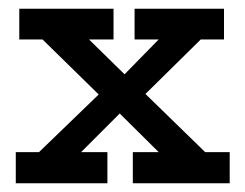

<svg xmlns="http://www.w3.org/2000/svg" viewBox="-20 -418 558 438"><path d="M283 0V-71H342L236 -176H270L165 -71H225V0H16V-71H69L215 -212L223 -185L77 -328H24V-398H239V-328H183L281 -232L245 -229L342 -328H287V-398H491V-328H438L301 -193L294 -221L448 -71H504V0Z"/></svg>

Font: Rokkitt Medium
Style: Regular
Weight: 500
Version: Version 3.103